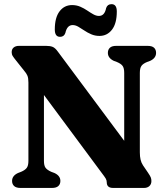

<svg xmlns="http://www.w3.org/2000/svg" viewBox="-20 -926 817 946"><path d="M277.5 -34.5Q277.5 -18.5 267.2 -9.2Q257 0 236 0H81Q60 0 49.8 -9.2Q39.5 -18.5 39.5 -34.5Q39.5 -60 68.5 -73.5L84 -79.5Q103 -87.5 111.5 -98.5Q120 -109.5 120 -133.5V-519Q120 -541 115.2 -552.8Q110.5 -564.5 97.5 -579.5L58.5 -628.5Q48 -641.5 42.8 -649.8Q37.5 -658 37.5 -669Q37.5 -683.5 47.2 -691.8Q57 -700 73.5 -700H208Q227 -700 239.5 -695Q252 -690 265.5 -671L616 -200L592 -121V-566.5Q592 -590 584.2 -601Q576.5 -612 556 -620.5L540 -626.5Q511.5 -640.5 511.5 -665.5Q511.5 -681.5 521.5 -690.8Q531.5 -700 552.5 -700H707.5Q729 -700 739 -690.8Q749 -681.5 749 -665.5Q749 -640 720.5 -626.5L704.5 -620.5Q685 -612.5 677 -601.5Q669 -590.5 669 -566.5V-175.5Q669 -155 672.5 -139.8Q676 -124.5 684.5 -111.5L709 -75.5Q720 -59.5 723 -51.5Q726 -43.5 726 -34Q726 -18.5 716 -9.2Q706 0 689.5 0H537.5Q506 0 506 -27.5Q506 -37.5 500.8 -46.5Q495.5 -55.5 479 -77L146 -526L196.5 -572V-133.5Q196.5 -110 204.5 -99.2Q212.5 -88.5 232.5 -79.5L248.5 -73.5Q277.5 -60 277.5 -34.5ZM470 -749Q448.5 -749 429.8 -757Q411 -765 395.2 -775.8Q379.5 -786.5 365.5 -794.5Q351.5 -802.5 338 -802.5Q310.5 -802.5 302 -763.5Q295.5 -744.5 276 -744.5Q250 -744.5 250 -780.5Q250 -839.5 273.5 -870.2Q297 -901 335 -901Q357 -901 375.5 -893Q394 -885 409.8 -874.2Q425.5 -863.5 439.8 -855.5Q454 -847.5 467.5 -847.5Q495.5 -847.5 503 -886.5Q509.5 -905.5 529.5 -905.5Q555.5 -905.5 555.5 -869.5Q555.5 -810.5 531.8 -779.8Q508 -749 470 -749Z"/></svg>

Font: Fraunces 28pt Soft Wonky
Style: Bold
Weight: 700
Version: Version 1.000;[b76b70a41]